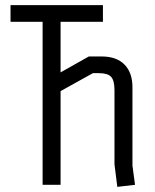

<svg xmlns="http://www.w3.org/2000/svg" viewBox="-20 -720 602 748"><path d="M496 -380V-75L506 0L437 8L426 -80V-369Q426 -406 413 -420.5Q400 -435 365 -435H342L216 -365V0H146V-635H21V-700H381V-635H216V-438L326 -500H376Q434 -500 465 -468.5Q496 -437 496 -380Z"/></svg>

Font: Strong
Style: Regular
Weight: 400
Designer: Roman Shchyukin (Gaslight Type Foundry)
Foundry: Cyreal (www.cyreal.org)
Version: Version 1.001